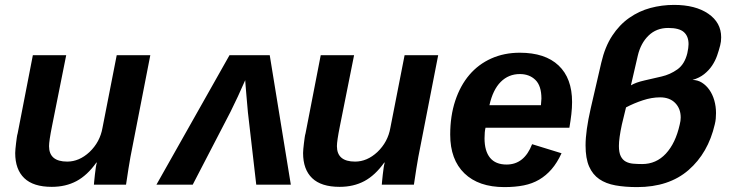

<svg xmlns="http://www.w3.org/2000/svg" viewBox="-20 -753 2985 783"><path d="M250 -528 192 -238Q180 -178 180 -157Q180 -94 254 -94Q303 -94 345 -133Q388 -174 398 -232L456 -528H593L512 -113Q505 -75 494 0H363Q363 -2 364 -12Q365 -22 367 -41Q369 -60 371 -72Q373 -84 375 -90H373Q336 -38 292 -14.5Q248 9 191 9Q116 9 79 -26.5Q42 -62 42 -129Q42 -135 43 -146Q44 -157 45.5 -169Q47 -181 48.5 -192Q50 -203 52 -209L114 -528Z M916 -528H1080L1166 0H1025L991 -295L985 -363Q983 -389 981.5 -405Q980 -421 980 -426Q950 -357 920 -297L766 0H618Z M1424 -528 1366 -238Q1354 -178 1354 -157Q1354 -94 1428 -94Q1477 -94 1519 -133Q1562 -174 1572 -232L1630 -528H1767L1686 -113Q1679 -75 1668 0H1537Q1537 -2 1538 -12Q1539 -22 1541 -41Q1543 -60 1545 -72Q1547 -84 1549 -90H1547Q1510 -38 1466 -14.5Q1422 9 1365 9Q1290 9 1253 -26.5Q1216 -62 1216 -129Q1216 -135 1217 -146Q1218 -157 1219.5 -169Q1221 -181 1222.5 -192Q1224 -203 1226 -209L1288 -528Z M1960 -232Q1956 -216 1956 -189Q1956 -137 1978.5 -109.5Q2001 -82 2046 -82Q2118 -82 2150 -165L2270 -128Q2252 -89 2229.5 -63Q2207 -37 2179 -20.5Q2151 -4 2116 3Q2081 10 2037 10Q1932 10 1874 -46Q1816 -102 1816 -204Q1816 -280 1836.5 -342Q1857 -404 1894 -447.5Q1931 -491 1983.5 -514.5Q2036 -538 2100 -538Q2203 -538 2258 -486Q2313 -434 2313 -337Q2313 -313 2310 -287Q2307 -261 2302 -232ZM2186 -324 2188 -351Q2188 -403 2163.5 -427Q2139 -451 2100 -451Q2054 -451 2022 -419Q1990 -387 1976 -324Z M2917 -568Q2912 -548 2904.5 -526.5Q2897 -505 2884 -485.5Q2871 -466 2851.5 -450.5Q2832 -435 2804 -427Q2825 -427 2842.5 -416Q2860 -405 2873 -386.5Q2886 -368 2893 -343.5Q2900 -319 2900 -292Q2900 -281 2899 -269.5Q2898 -258 2895 -246Q2868 -129 2788 -59.5Q2708 10 2578 10Q2529 10 2490 3Q2451 -4 2424 -22.5Q2397 -41 2382.5 -74Q2368 -107 2368 -160Q2368 -219 2389 -311L2432 -497Q2447 -562 2476.5 -607Q2506 -652 2546 -680Q2586 -708 2632.5 -720.5Q2679 -733 2729 -733Q2816 -733 2868.5 -697Q2921 -661 2921 -601Q2921 -583 2917 -568ZM2516 -245Q2504 -189 2504 -158Q2504 -131 2511.5 -116Q2519 -101 2532 -94Q2545 -87 2562 -85.5Q2579 -84 2599 -84Q2656 -84 2695.5 -126.5Q2735 -169 2752 -245Q2754 -253 2755 -260Q2756 -267 2756 -274Q2756 -310 2733.5 -333Q2711 -356 2672 -356Q2638 -356 2601.5 -344Q2565 -332 2533 -315ZM2553 -405Q2573 -417 2608.5 -425Q2644 -433 2678 -441Q2713 -449 2742.5 -470Q2772 -491 2783 -536Q2788 -559 2788 -573Q2788 -605 2769 -622Q2750 -639 2705 -639Q2657 -639 2625 -608Q2593 -577 2581 -526Z"/></svg>

Font: Libra Sans Modern
Style: Bold Italic
Weight: 700
Italic angle: -12°
Foundry: Stefan Peev, Context Ltd
Version: Version 1.000